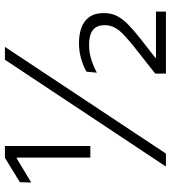

<svg xmlns="http://www.w3.org/2000/svg" viewBox="22 -700 679 762"><g transform="rotate(-90 361.0 -319.5)"><path d="M116 -300V-592H112.5L17 -534.5L18.5 -579.5L115 -639H162V-300ZM80.5 0 504.5 -639H555.5L132 0ZM449.5 0V-42.5L553.5 -124.5Q581.5 -147 601.2 -165.2Q621 -183.5 631.2 -201.8Q641.5 -220 641.5 -241V-244.5Q641.5 -274.5 622.2 -289.8Q603 -305 563.5 -305Q532.5 -305 504.8 -296Q477 -287 453 -274L457 -315Q476.5 -327 506.8 -336Q537 -345 569.5 -345Q628 -345 658.8 -320Q689.5 -295 689.5 -249V-244Q689.5 -216 677.5 -193.2Q665.5 -170.5 643 -148.8Q620.5 -127 589 -102L512 -42V-31L491.5 -39.5H695.5V0Z"/></g></svg>

Font: Anek Gujarati Light
Style: Regular
Weight: 300
Designer: Mrunmayee Ghaisas (Gujarati), Yesha Goshar (Latin)
Foundry: Ek Type
Version: Version 1.003